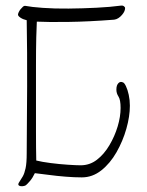

<svg xmlns="http://www.w3.org/2000/svg" viewBox="-20 -625 524 683"><path d="M44 -573Q44 -576 46.5 -581.5Q49 -587 53 -592Q57 -597 61.5 -601Q66 -605 71 -604Q91 -600 132.5 -597Q174 -594 224 -594.5Q274 -595 323.5 -597.5Q373 -600 410 -605Q416 -606 420.5 -603Q425 -600 425 -596Q425 -591 422.5 -585Q420 -579 414 -572Q408 -565 401 -560.5Q394 -556 386 -555Q296 -548 223 -547Q150 -546 111 -548Q110 -533 109 -491.5Q108 -450 108 -393.5Q108 -337 108 -275.5Q108 -214 108 -155.5Q108 -97 109 -54Q129 -49 160 -45Q191 -41 221.5 -39Q252 -37 267 -37Q299 -37 324.5 -56.5Q350 -76 369 -108Q388 -140 398.5 -175Q409 -210 409 -241Q409 -270 401.5 -281.5Q394 -293 394 -306Q394 -315 396 -320.5Q398 -326 401.5 -329.5Q405 -333 409 -333.5Q413 -334 417 -332Q422 -331 428 -318.5Q434 -306 438 -287.5Q442 -269 442 -249Q442 -211 429.5 -167Q417 -123 394.5 -83.5Q372 -44 340.5 -19Q309 6 271 6Q245 6 213.5 3.5Q182 1 152.5 -3Q123 -7 104 -9Q96 8 86.5 19Q77 30 72 34Q67 37 59.5 37.5Q52 38 47.5 35Q43 32 47 25Q55 13 61 2.5Q67 -8 71 -26.5Q75 -45 75 -80Q76 -195 76.5 -317.5Q77 -440 75 -553Q62 -556 53 -562Q44 -568 44 -573Z"/></svg>

Font: Noto Rashi Hebrew ExtraLight
Style: Regular
Weight: 250
Version: Version 1.006